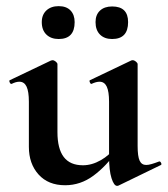

<svg xmlns="http://www.w3.org/2000/svg" viewBox="-20 -591 546 625"><path d="M192 12Q137 12 105.5 -23Q74 -58 74 -113V-260Q74 -293 66.5 -309Q59 -325 43 -325Q32 -325 18 -318Q14 -317 11.5 -323Q9 -329 12 -330L146 -394Q149 -395 151 -395Q156 -395 161.5 -390.5Q167 -386 167 -382V-161Q167 -107 187.5 -80Q208 -53 250 -53Q279 -53 308 -69.5Q337 -86 354 -111L360 -99Q326 -50 284 -19Q242 12 192 12ZM428 -382V-116Q428 -82 434.5 -68Q441 -54 456 -54Q463 -54 473.5 -57Q484 -60 497 -65Q501 -67 504 -61.5Q507 -56 504 -54L366 13Q364 14 361 14Q351 14 343 -11Q335 -36 335 -82V-260Q335 -293 327.5 -309Q320 -325 304 -325Q293 -325 278 -318Q275 -317 272.5 -323Q270 -329 273 -330L407 -394Q409 -395 412 -395Q417 -395 422.5 -390.5Q428 -386 428 -382ZM171 -464Q146 -464 131 -478.5Q116 -493 116 -519Q116 -543 131 -557Q146 -571 171 -571Q196 -571 209.5 -557Q223 -543 223 -519Q223 -464 171 -464ZM345 -464Q320 -464 305.5 -478.5Q291 -493 291 -519Q291 -543 305.5 -556.5Q320 -570 345 -570Q397 -570 397 -519Q397 -464 345 -464Z"/></svg>

Font: Cormorant Infant Light
Style: Regular
Weight: 300
Designer: Christian Thalmann (Catharsis Fonts)
Foundry: Catharsis Fonts
Version: Version 4.001